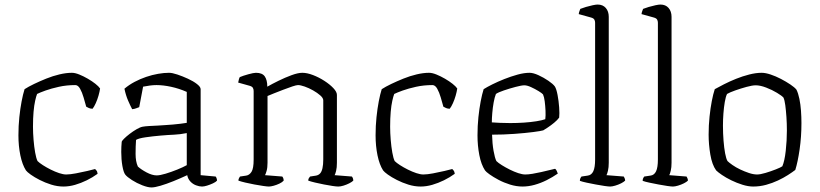

<svg xmlns="http://www.w3.org/2000/svg" viewBox="-20 -820 3604 844"><path d="M259 0Q232 0 205 -8.5Q178 -17 154.5 -29Q131 -41 115 -52.5Q99 -64 94 -71Q78 -96 69.5 -137Q61 -178 61 -225Q61 -267 65 -305Q69 -343 75 -374.5Q81 -406 88 -428Q105 -439 130 -451Q155 -463 183.5 -474.5Q212 -486 241.5 -493Q271 -500 296 -500Q310 -500 328.5 -492.5Q347 -485 366 -474Q385 -463 399.5 -451.5Q414 -440 420 -431Q418 -417 413 -399.5Q408 -382 401 -366.5Q394 -351 387 -342Q378 -342 371 -345Q364 -348 359 -351Q354 -369 347.5 -391.5Q341 -414 332 -430Q323 -446 311 -446Q273 -446 239 -438.5Q205 -431 180 -422Q155 -413 143 -407Q139 -397 134.5 -377Q130 -357 127.5 -328.5Q125 -300 125 -263Q125 -236 127.5 -205.5Q130 -175 134.5 -149.5Q139 -124 145 -112Q153 -104 168.5 -94Q184 -84 203 -74.5Q222 -65 240 -59Q258 -53 271 -53Q288 -53 314 -58Q340 -63 364 -68.5Q388 -74 398 -77Q400 -75 404 -70.5Q408 -66 409 -56Q387 -40 361.5 -27.5Q336 -15 310 -7.5Q284 0 259 0Z M646 4Q630 4 605.5 -5.5Q581 -15 560 -28.5Q539 -42 531 -52Q523 -62 518 -90.5Q513 -119 513 -152Q513 -164 513.5 -175Q514 -186 515 -196Q515 -200 525 -210Q535 -220 550 -231.5Q565 -243 580.5 -252Q596 -261 607 -263Q618 -265 635 -266Q652 -267 674 -268Q688 -269 705 -270Q722 -271 739.5 -272.5Q757 -274 773 -276Q789 -278 801 -280V-416Q767 -431 732 -438.5Q697 -446 668 -446Q654 -446 639 -444Q624 -442 609 -439L592 -349Q588 -348 580 -344.5Q572 -341 561 -340Q553 -355 543 -378Q533 -401 527 -430Q547 -447 571.5 -460Q596 -473 622.5 -482Q649 -491 675 -495.5Q701 -500 723 -500Q737 -500 759.5 -492.5Q782 -485 806 -474Q830 -463 846 -450.5Q862 -438 862 -428V-50L928 -44Q930 -42 932 -36.5Q934 -31 934 -26Q929 -20 916 -14Q903 -8 890 -4Q877 0 868 0Q856 0 841.5 -5.5Q827 -11 816.5 -22.5Q806 -34 803 -50Q773 -36 742 -23.5Q711 -11 685.5 -3.5Q660 4 646 4ZM669 -49Q683 -49 708 -56.5Q733 -64 759 -74.5Q785 -85 801 -94V-235Q771 -229 746 -228Q721 -227 686 -224Q651 -221 620 -216.5Q589 -212 578 -205Q576 -177 576 -143.5Q576 -110 586 -88Q600 -75 624.5 -62Q649 -49 669 -49Z M1162 0Q1155 0 1137.5 -2.5Q1120 -5 1098.5 -9Q1077 -13 1058 -17.5Q1039 -22 1028 -26Q1028 -32 1031 -37.5Q1034 -43 1035 -44L1062 -48Q1076 -50 1085.5 -64.5Q1095 -79 1095 -119V-420Q1095 -428 1091.5 -434Q1088 -440 1077 -443L1027 -457Q1029 -466 1030 -470.5Q1031 -475 1034 -481Q1048 -487 1071.5 -493.5Q1095 -500 1105 -500Q1133 -500 1144 -484Q1155 -468 1155 -439Q1176 -451 1204.5 -465Q1233 -479 1261.5 -489.5Q1290 -500 1309 -500Q1330 -500 1356 -490Q1382 -480 1406 -464.5Q1430 -449 1445.5 -432.5Q1461 -416 1461 -403V-105Q1461 -83 1457.5 -69Q1454 -55 1451 -50L1527 -44Q1530 -40 1531.5 -35.5Q1533 -31 1533 -26Q1527 -20 1515 -14Q1503 -8 1490 -4Q1477 0 1467 0Q1459 0 1442 -2.5Q1425 -5 1404.5 -9Q1384 -13 1365 -17.5Q1346 -22 1335 -26Q1335 -32 1337.5 -36.5Q1340 -41 1343 -44L1369 -48Q1380 -50 1387 -57.5Q1394 -65 1397.5 -80.5Q1401 -96 1401 -119V-379Q1401 -389 1388 -400.5Q1375 -412 1356.5 -422.5Q1338 -433 1319.5 -439.5Q1301 -446 1290 -446Q1283 -446 1265 -440Q1247 -434 1225 -425.5Q1203 -417 1184 -409.5Q1165 -402 1156 -398V-105Q1156 -83 1152 -69Q1148 -55 1145 -50L1221 -44Q1224 -40 1225.5 -35.5Q1227 -31 1227 -26Q1221 -19 1208.5 -13Q1196 -7 1183 -3.5Q1170 0 1162 0Z M1829 0Q1802 0 1775 -8.5Q1748 -17 1724.5 -29Q1701 -41 1685 -52.5Q1669 -64 1664 -71Q1648 -96 1639.5 -137Q1631 -178 1631 -225Q1631 -267 1635 -305Q1639 -343 1645 -374.5Q1651 -406 1658 -428Q1675 -439 1700 -451Q1725 -463 1753.5 -474.5Q1782 -486 1811.5 -493Q1841 -500 1866 -500Q1880 -500 1898.5 -492.5Q1917 -485 1936 -474Q1955 -463 1969.5 -451.5Q1984 -440 1990 -431Q1988 -417 1983 -399.5Q1978 -382 1971 -366.5Q1964 -351 1957 -342Q1948 -342 1941 -345Q1934 -348 1929 -351Q1924 -369 1917.5 -391.5Q1911 -414 1902 -430Q1893 -446 1881 -446Q1843 -446 1809 -438.5Q1775 -431 1750 -422Q1725 -413 1713 -407Q1709 -397 1704.5 -377Q1700 -357 1697.5 -328.5Q1695 -300 1695 -263Q1695 -236 1697.5 -205.5Q1700 -175 1704.5 -149.5Q1709 -124 1715 -112Q1723 -104 1738.5 -94Q1754 -84 1773 -74.5Q1792 -65 1810 -59Q1828 -53 1841 -53Q1858 -53 1884 -58Q1910 -63 1934 -68.5Q1958 -74 1968 -77Q1970 -75 1974 -70.5Q1978 -66 1979 -56Q1957 -40 1931.5 -27.5Q1906 -15 1880 -7.5Q1854 0 1829 0Z M2277 0Q2250 0 2222.5 -8.5Q2195 -17 2171.5 -29.5Q2148 -42 2132 -53.5Q2116 -65 2112 -71Q2095 -97 2087 -138.5Q2079 -180 2079 -225Q2079 -267 2083 -305Q2087 -343 2093 -374.5Q2099 -406 2106 -428Q2120 -437 2144 -449Q2168 -461 2197 -472.5Q2226 -484 2255 -492Q2284 -500 2308 -500Q2324 -500 2347 -489.5Q2370 -479 2390.5 -465Q2411 -451 2419 -440Q2426 -429 2431 -402.5Q2436 -376 2438 -348Q2440 -320 2438 -303Q2430 -292 2416 -280.5Q2402 -269 2388.5 -260Q2375 -251 2368 -247Q2358 -244 2323.5 -239.5Q2289 -235 2241 -231.5Q2193 -228 2143 -228Q2144 -189 2149.5 -157.5Q2155 -126 2162 -112Q2170 -104 2186 -94Q2202 -84 2221 -74.5Q2240 -65 2258 -59Q2276 -53 2289 -53Q2302 -53 2320.5 -56Q2339 -59 2358.5 -63.5Q2378 -68 2394.5 -72Q2411 -76 2420 -78Q2424 -76 2427.5 -68.5Q2431 -61 2432 -57Q2409 -41 2383 -28Q2357 -15 2330 -7.5Q2303 0 2277 0ZM2223 -279Q2253 -279 2283 -281Q2313 -283 2338 -287Q2363 -291 2377 -296Q2379 -312 2378 -333.5Q2377 -355 2374.5 -374.5Q2372 -394 2367 -405Q2363 -410 2347.5 -419.5Q2332 -429 2314.5 -437Q2297 -445 2285 -445Q2273 -445 2246.5 -438Q2220 -431 2195 -422.5Q2170 -414 2160 -407Q2154 -392 2150 -369.5Q2146 -347 2144 -323.5Q2142 -300 2142 -282Q2156 -281 2177.5 -280Q2199 -279 2223 -279Z M2662 0Q2655 0 2637.5 -2.5Q2620 -5 2599 -9Q2578 -13 2559 -17Q2540 -21 2529 -25Q2529 -33 2532 -38Q2535 -43 2536 -44L2563 -48Q2580 -50 2588 -67Q2596 -84 2596 -119V-720Q2596 -728 2592.5 -734Q2589 -740 2578 -743L2524 -758Q2525 -766 2527.5 -772Q2530 -778 2531 -781Q2541 -785 2556 -789.5Q2571 -794 2585.5 -797Q2600 -800 2607 -800Q2630 -800 2643 -785Q2656 -770 2656 -746V-105Q2656 -84 2652.5 -69.5Q2649 -55 2646 -50L2722 -44Q2724 -41 2726 -36Q2728 -31 2728 -26Q2722 -20 2710 -14Q2698 -8 2684.5 -4Q2671 0 2662 0Z M2938 0Q2931 0 2913.5 -2.5Q2896 -5 2875 -9Q2854 -13 2835 -17Q2816 -21 2805 -25Q2805 -33 2808 -38Q2811 -43 2812 -44L2839 -48Q2856 -50 2864 -67Q2872 -84 2872 -119V-720Q2872 -728 2868.5 -734Q2865 -740 2854 -743L2800 -758Q2801 -766 2803.5 -772Q2806 -778 2807 -781Q2817 -785 2832 -789.5Q2847 -794 2861.5 -797Q2876 -800 2883 -800Q2906 -800 2919 -785Q2932 -770 2932 -746V-105Q2932 -84 2928.5 -69.5Q2925 -55 2922 -50L2998 -44Q3000 -41 3002 -36Q3004 -31 3004 -26Q2998 -20 2986 -14Q2974 -8 2960.5 -4Q2947 0 2938 0Z M3291 0Q3269 0 3243.5 -8Q3218 -16 3194.5 -27.5Q3171 -39 3153.5 -51Q3136 -63 3128 -71Q3110 -96 3102.5 -140.5Q3095 -185 3095 -228Q3095 -269 3099 -307Q3103 -345 3109 -376Q3115 -407 3122 -428Q3138 -437 3162.5 -449.5Q3187 -462 3215.5 -473.5Q3244 -485 3273.5 -492.5Q3303 -500 3328 -500Q3345 -500 3367.5 -492.5Q3390 -485 3413 -473Q3436 -461 3454.5 -448.5Q3473 -436 3481 -426Q3489 -410 3494 -385.5Q3499 -361 3501 -333.5Q3503 -306 3503 -279Q3503 -219 3495 -163.5Q3487 -108 3476 -73Q3463 -63 3443.5 -50.5Q3424 -38 3399.5 -26.5Q3375 -15 3347.5 -7.5Q3320 0 3291 0ZM3308 -53Q3322 -53 3345.5 -60Q3369 -67 3390.5 -75.5Q3412 -84 3419 -89Q3429 -112 3434 -157Q3439 -202 3439 -246Q3439 -277 3437 -306Q3435 -335 3432 -357.5Q3429 -380 3424 -391Q3417 -399 3395.5 -412Q3374 -425 3348 -435Q3322 -445 3302 -445Q3287 -445 3261.5 -438Q3236 -431 3212 -422.5Q3188 -414 3176 -407Q3170 -395 3166 -371.5Q3162 -348 3160 -321Q3158 -294 3158 -268Q3158 -234 3160.5 -202Q3163 -170 3167.5 -146Q3172 -122 3178 -112Q3185 -105 3200 -94.5Q3215 -84 3234 -75Q3253 -66 3272.5 -59.5Q3292 -53 3308 -53Z"/></svg>

Font: Texturina Medium 12pt Thin
Style: Regular
Weight: 250
Version: Version 1.002